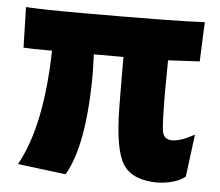

<svg xmlns="http://www.w3.org/2000/svg" viewBox="-47 -590 805 704"><g transform="rotate(5 356.0 -237.5)"><path d="M558 63Q466 63 431 10.5Q396 -42 394 -199Q393 -276 393 -385H284L286 -319Q286 -51 219 62L42 40Q124 -107 130 -385Q48 -385 25 -387L21 -536Q82 -532 227 -532Q573 -532 679 -538L673 -393L557 -387L556 -281Q556 -163 560.5 -129.5Q565 -96 597 -96Q629 -96 679 -124L659 32Q625 60 558 63Z"/></g></svg>

Font: KN Bobohei
Style: Bold
Weight: 700
Designer: Kingnam Type Foundry
Version: Version 1.710;March 18, 2023